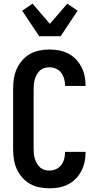

<svg xmlns="http://www.w3.org/2000/svg" viewBox="-20 -1011 540 1039"><path d="M247 8Q220 8 192.5 2.5Q165 -3 141.5 -16.5Q118 -30 99.5 -51.5Q81 -73 70 -98Q59 -123 55 -150.5Q51 -178 51 -205V-530Q51 -557 55 -584.5Q59 -612 70 -637Q81 -662 99.5 -683.5Q118 -705 141.5 -718.5Q165 -732 192.5 -737.5Q220 -743 247 -743Q273 -743 298.5 -738.5Q324 -734 347 -722.5Q370 -711 388.5 -692.5Q407 -674 419 -651.5Q431 -629 437 -603.5Q443 -578 443 -552V-546H332V-549Q332 -567 327 -585Q322 -603 311 -617.5Q300 -632 282.5 -639.5Q265 -647 247 -647Q233 -647 220 -643Q207 -639 197 -630Q187 -621 180 -609Q173 -597 169 -584Q165 -571 163.5 -557.5Q162 -544 162 -530V-205Q162 -191 163.5 -177.5Q165 -164 169 -151Q173 -138 180 -126Q187 -114 197 -105Q207 -96 220 -92Q233 -88 247 -88Q265 -88 282.5 -95.5Q300 -103 311 -117.5Q322 -132 327 -150Q332 -168 332 -186V-189H443V-183Q443 -157 437 -131.5Q431 -106 419 -83.5Q407 -61 388.5 -42.5Q370 -24 347 -12.5Q324 -1 298.5 3.5Q273 8 247 8ZM192 -815 100 -953 156 -991 250 -882 344 -991 400 -953 308 -815Z"/></svg>

Font: Iosevka Fixed
Style: Bold
Weight: 700
Monospace: yes
Designer: Belleve Invis
Foundry: Belleve Invis
Version: Version 32.3.0